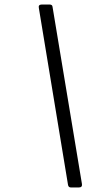

<svg xmlns="http://www.w3.org/2000/svg" viewBox="-20 -708 480 848"><path d="M212 -678 342 105Q344 120 328 120H293.5Q282.5 120 280.5 109L151.5 -673Q148.5 -688 164.5 -688H199Q211 -688 212 -678Z"/></svg>

Font: Young Serif Light
Style: Italic
Weight: 300
Italic angle: -10.979°
Designer: Bastien Sozeau
Foundry: NBR — Bastien Sozeau
Version: Version 5.001